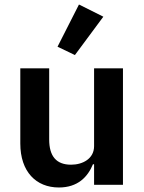

<svg xmlns="http://www.w3.org/2000/svg" viewBox="-20 -819 640 851"><path d="M438 -745 330 -799 235 -612 312 -575ZM397 0H525V-516H397V-171C397 -116 347 -89 295 -89C230 -89 198 -126 198 -201V-516H70V-183C70 -58 140 12 241 12C325 12 369 -35 392 -91H397Z"/></svg>

Font: IBM Mono SemiBold
Style: Regular
Weight: 600
Monospace: yes
Designer: Mike Abbink, Paul van der Laan, Pieter van Rosmalen
Foundry: Bold Monday
Version: Version 2.3